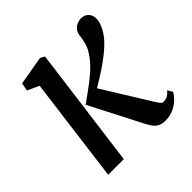

<svg xmlns="http://www.w3.org/2000/svg" viewBox="-156 -693 830 830"><g transform="rotate(-45 259.0 -278.0)"><path d="M55.5 0 118 -481.5 64.5 -506 71.5 -542.5 204 -565.5 224 -554.5 151 0ZM397 10Q376 10 362.8 3.2Q349.5 -3.5 339.2 -17.8Q329 -32 317.5 -55.5L200.5 -283Q248.5 -316.5 280.5 -341.2Q312.5 -366 333.2 -387.5Q354 -409 368 -431.5Q381 -451.5 386.2 -471.2Q391.5 -491 393.5 -509Q395.5 -528.5 404.5 -539.8Q413.5 -551 426 -556.2Q438.5 -561.5 450 -561.5Q471 -561.5 484 -548.2Q497 -535 497 -514.5Q497 -497 490.2 -480.2Q483.5 -463.5 472.5 -446.5Q458 -425 435.5 -404Q413 -383 385 -362.8Q357 -342.5 326.2 -323.2Q295.5 -304 264.5 -286L274.5 -316.5L412 -94.5Q427 -69.5 433.5 -61.5Q440 -53.5 449 -53.5Q459 -53.5 470 -58.2Q481 -63 494 -78L507.5 -55Q497.5 -37.5 481.2 -22.8Q465 -8 443.8 1Q422.5 10 397 10Z"/></g></svg>

Font: Merriweather 24pt
Style: Italic
Weight: 400
Italic angle: -7.8°
Designer: Eben Sorkin
Foundry: Eben Sorkin
Version: Version 2.101